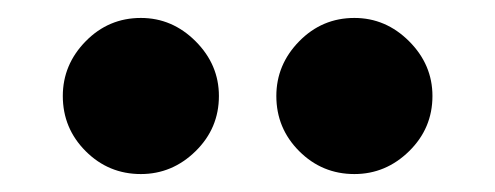

<svg xmlns="http://www.w3.org/2000/svg" viewBox="-20 -792 552 214"><path d="M375 -772Q410 -772 436 -746Q462 -720 462 -685Q462 -649 436 -623.5Q410 -598 375 -598Q339 -598 313.5 -623.5Q288 -649 288 -685Q288 -720 313.5 -746Q339 -772 375 -772ZM137 -772Q172 -772 198 -746Q224 -720 224 -685Q224 -649 198 -623.5Q172 -598 137 -598Q101 -598 75.5 -623.5Q50 -649 50 -685Q50 -720 75.5 -746Q101 -772 137 -772Z"/></svg>

Font: Playfair Display Black
Style: Regular
Weight: 900
Designer: Claus Eggers Sørensen
Foundry: Claus Eggers Sørensen
Version: Version 1.203